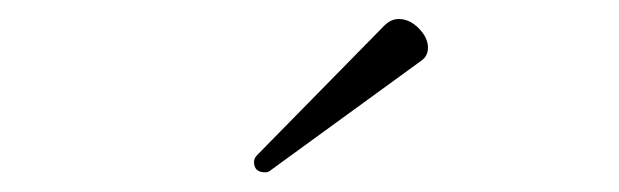

<svg xmlns="http://www.w3.org/2000/svg" viewBox="-20 -657 645 200"><path d="M256.3 -477.5Q244.6 -477.5 244.6 -488.3Q244.6 -492.2 248 -495.6L380.4 -630.4Q387.2 -637.2 395.5 -637.2Q406.7 -637.2 416.3 -627.4Q425.8 -617.7 425.8 -607.4Q425.8 -598.6 418.9 -593.8L261.7 -479.5Q259.8 -477.5 256.3 -477.5Z"/></svg>

Font: Cutive Mono
Style: Regular
Weight: 400
Designer: Vernon Adams
Foundry: Vernon Adams
Version: Version 1.110; ttfautohint (v1.8.4.7-5d5b)